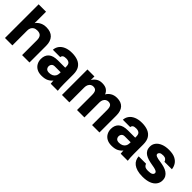

<svg xmlns="http://www.w3.org/2000/svg" viewBox="188 -1755 2823 2823"><g transform="rotate(45 1600.0 -343.5)"><path d="M50 0V-700H204V-462.8Q215.5 -480.4 236.9 -498.4Q258.2 -516.5 290.8 -529.8Q323.5 -543.2 368.3 -543.2Q463.2 -543.2 511.4 -491.8Q559.7 -440.5 559.7 -346.5V0H406V-310.3Q406 -361.6 383.5 -388.2Q361 -414.8 310 -414.8Q273.2 -414.8 249.7 -400.8Q226.3 -386.9 215.1 -363.5Q204 -340.2 204 -310.3V0Z M819.7 13.2Q762.8 13.2 722.7 -8.8Q682.5 -30.8 661.5 -69.6Q640.5 -108.3 640.5 -155Q640.5 -233.7 688.6 -275.6Q736.7 -317.5 835 -317.5H985.5V-340Q985.5 -388.3 962.7 -406.4Q939.8 -424.5 899.5 -424.5Q861.8 -424.5 843.8 -412.6Q825.8 -400.7 824 -375.5H670.5Q673.5 -423 700.8 -461.1Q728.2 -499.2 779.6 -521.2Q831 -543.2 904.5 -543.2Q975.2 -543.2 1028.1 -521.9Q1081 -500.7 1110.6 -454.5Q1140.2 -408.3 1140.2 -330V-135Q1140.2 -93 1142.3 -61.5Q1144.3 -30 1148.3 0H1001.5Q999.8 -17.3 998.2 -30.4Q996.7 -43.5 996.7 -62.2Q973.3 -29.7 930.9 -8.2Q888.5 13.2 819.7 13.2ZM869.5 -95.5Q902.8 -95.5 929.2 -107.7Q955.5 -119.8 970.5 -144.2Q985.5 -168.5 985.5 -200V-222.5H864.5Q831 -222.5 814.3 -204.4Q797.5 -186.3 797.5 -162.5Q797.5 -132.8 814.2 -114.2Q830.8 -95.5 869.5 -95.5Z M1235 0V-530H1380V-454.3Q1397.5 -489 1435.8 -516.1Q1474 -543.2 1530.2 -543.2Q1592.7 -543.2 1627.3 -519.1Q1662 -495 1677.7 -453.8Q1697.8 -492.2 1739.7 -517.7Q1781.5 -543.2 1839.2 -543.2Q1925 -543.2 1969.8 -494.8Q2014.7 -446.3 2014.7 -349.5V0H1861V-312Q1861 -368.3 1843.3 -391.6Q1825.7 -414.8 1787.2 -414.8Q1764.2 -414.8 1744.6 -402.7Q1725 -390.5 1713.5 -367.2Q1702 -343.8 1702 -312V0H1548V-312Q1548 -368.3 1530.6 -391.6Q1513.2 -414.8 1473.5 -414.8Q1449.5 -414.8 1430.9 -402.7Q1412.3 -390.5 1400.7 -367.2Q1389 -343.8 1389 -312V0Z M2274.7 13.2Q2217.8 13.2 2177.7 -8.8Q2137.5 -30.8 2116.5 -69.6Q2095.5 -108.3 2095.5 -155Q2095.5 -233.7 2143.6 -275.6Q2191.7 -317.5 2290 -317.5H2440.5V-340Q2440.5 -388.3 2417.7 -406.4Q2394.8 -424.5 2354.5 -424.5Q2316.8 -424.5 2298.8 -412.6Q2280.8 -400.7 2279 -375.5H2125.5Q2128.5 -423 2155.8 -461.1Q2183.2 -499.2 2234.6 -521.2Q2286 -543.2 2359.5 -543.2Q2430.2 -543.2 2483.1 -521.9Q2536 -500.7 2565.6 -454.5Q2595.2 -408.3 2595.2 -330V-135Q2595.2 -93 2597.3 -61.5Q2599.3 -30 2603.3 0H2456.5Q2454.8 -17.3 2453.2 -30.4Q2451.7 -43.5 2451.7 -62.2Q2428.3 -29.7 2385.9 -8.2Q2343.5 13.2 2274.7 13.2ZM2324.5 -95.5Q2357.8 -95.5 2384.2 -107.7Q2410.5 -119.8 2425.5 -144.2Q2440.5 -168.5 2440.5 -200V-222.5H2319.5Q2286 -222.5 2269.3 -204.4Q2252.5 -186.3 2252.5 -162.5Q2252.5 -132.8 2269.2 -114.2Q2285.8 -95.5 2324.5 -95.5Z M2919.5 13.2Q2854.7 13.2 2808.2 -0.4Q2761.7 -14 2731.7 -37.3Q2701.8 -60.5 2687 -92.4Q2672.2 -124.3 2670.5 -159.5H2823.5Q2830.2 -137.5 2849.9 -121.3Q2869.7 -105.2 2919.5 -105.2Q2970.8 -105.2 2993.2 -119.1Q3015.5 -133 3015.5 -156.2Q3015.5 -167.7 3006 -177.2Q2996.5 -186.8 2970.8 -195.1Q2945.2 -203.3 2897.2 -210.7Q2853.3 -217.7 2814.5 -229Q2775.7 -240.3 2746.8 -258.8Q2718 -277.3 2701.7 -306.1Q2685.5 -334.8 2685.5 -379.5Q2685.5 -425.7 2713.2 -462.7Q2741 -499.7 2794 -521.4Q2847 -543.2 2919.5 -543.2Q3003 -543.2 3051.7 -517.7Q3100.3 -492.2 3123.3 -452.6Q3146.3 -413 3150.2 -370.5H2995.5Q2989.5 -395.5 2969.6 -410.2Q2949.7 -424.8 2919.5 -424.8Q2873.8 -424.8 2856.2 -410.9Q2838.5 -397 2838.5 -377.5Q2838.5 -357.2 2866.8 -345.6Q2895.2 -334 2956.2 -326.3Q3000.2 -320.3 3038.5 -309.1Q3076.8 -297.8 3106.4 -278.2Q3136 -258.5 3153.1 -229.2Q3170.2 -199.8 3170.2 -157.5Q3170.2 -108.3 3141.4 -69.1Q3112.7 -29.8 3057.4 -8.3Q3002.2 13.2 2919.5 13.2Z"/></g></svg>

Font: Golos Text
Style: Regular
Weight: 400
Designer: A.Korolkova, Vitaly Kuzmin
Foundry: ParaType Ltd
Version: Version 2.004